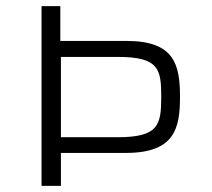

<svg xmlns="http://www.w3.org/2000/svg" viewBox="-20 -604 690 624"><path d="M115 0H178V-107H389C548 -107 565 -187 565 -289C565 -394 547 -471 391 -471H176V-584H115ZM178 -158V-419H363C497 -419 504 -379 504 -289C504 -197 495 -158 361 -158Z"/></svg>

Font: Saira UNSAM Light SC
Style: Regular
Weight: 300
Designer: Hector Gatti with collaboration of the Omnibus-Type team
Foundry: Omnibus-Type
Version: Version 1.072;PS 001.072;hotconv 1.0.88;makeotf.lib2.5.64775